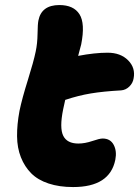

<svg xmlns="http://www.w3.org/2000/svg" viewBox="-20 -736 557 769"><path d="M272.9 13.2Q217.3 13.2 174.6 -1Q131.8 -15.1 105.2 -41.7Q78.6 -68.4 63.7 -106Q48.8 -143.6 48.3 -190.4Q47.9 -237.3 58.1 -292Q68.4 -341.8 91.6 -415.5Q114.7 -489.3 123 -529.8Q129.9 -562 130.4 -600.8Q130.9 -639.6 133.8 -653.8Q146 -715.8 217.8 -715.8Q274.9 -715.8 298.3 -679Q321.8 -642.1 305.2 -558.1Q303.7 -552.7 299.6 -537.1Q295.4 -521.5 293 -512.2Q359.4 -524.9 411.1 -524.9Q462.9 -524.9 493.2 -494.4Q523.4 -463.9 515.1 -421.9Q512.2 -403.3 498 -389.4Q483.9 -375.5 464.8 -374Q394 -370.1 344 -361.8Q293.9 -353.5 241.2 -335.9Q234.4 -307.1 232.9 -297.9Q217.8 -223.6 233.2 -192.4Q248.5 -161.1 293.9 -161.1Q319.8 -161.1 349.4 -171.1Q378.9 -181.2 391.1 -181.2Q421.9 -181.2 435.3 -156Q448.7 -130.9 441.9 -96.2Q419.9 13.2 272.9 13.2Z"/></svg>

Font: Shantell Sans Normal
Style: Italic
Weight: 800
Italic angle: -11.31°
Designer: Stephen Nixon, Anya Danilova, Shantell Martin
Foundry: Arrow Type
Version: Version 1.006;[559af2be0]